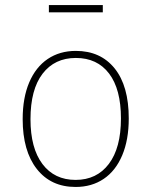

<svg xmlns="http://www.w3.org/2000/svg" viewBox="-20 -732 601 762"><path d="M281 -530Q379 -530 435 -460.5Q491 -391 491 -262Q491 -177 465 -115.5Q439 -54 391.5 -22Q344 10 280 10Q182 10 126 -61.5Q70 -133 70 -259Q70 -344 96 -405Q122 -466 169.5 -498Q217 -530 281 -530ZM281 -502Q197 -502 149 -439.5Q101 -377 101 -259Q101 -144 148.5 -81Q196 -18 280 -18Q364 -18 412 -81.5Q460 -145 460 -262Q460 -378 413 -440Q366 -502 281 -502ZM388 -683H174V-712H388Z"/></svg>

Font: Firava
Style: Regular
Weight: 400
Designer: Carrois Corporate & Edenspiekermann AG
Foundry: Greg Finn Gibson
Version: Version 5.000